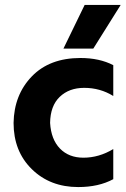

<svg xmlns="http://www.w3.org/2000/svg" viewBox="-20 -750 509 778"><path d="M439 -24Q380 8 297 8Q183 8 109 -64.5Q35 -137 35 -252Q37 -366 109 -440.5Q181 -515 306 -515Q383 -515 439 -486V-361Q386 -394 321 -394Q260 -394 222 -357.5Q184 -321 183 -252Q187 -185 223 -148Q259 -111 318 -111Q381 -111 439 -146ZM358 -553H237L323 -730H469Z"/></svg>

Font: Hind Guntur
Style: Bold
Weight: 700
Designer: Manushi Parikh, Hitesh Malaviya
Foundry: Indian Type Foundry
Version: Version 1.002;PS 1.0;hotconv 1.0.86;makeotf.lib2.5.63406; tt